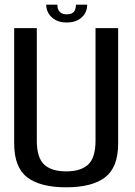

<svg xmlns="http://www.w3.org/2000/svg" viewBox="-20 -795 576 819"><path d="M262.5 4Q372.5 4 428.2 -38.5Q484 -81 484 -183V-675H387.5V-195.5Q387.5 -123 356.5 -93.5Q325.5 -64 262.5 -64Q199 -64 168 -93.5Q137 -123 137 -195.5V-675H40.5V-183Q40.5 -81 96.2 -38.5Q152 4 262.5 4ZM264 -699Q293 -699 312.5 -709.5Q332 -720 342 -737.2Q352 -754.5 352 -775H304Q304 -762.5 300.2 -753.2Q296.5 -744 288 -739Q279.5 -734 264 -734Q250.5 -734 242 -739Q233.5 -744 229 -753.2Q224.5 -762.5 224.5 -775H177Q177 -754.5 187.5 -737.2Q198 -720 217.2 -709.5Q236.5 -699 264 -699Z"/></svg>

Font: Anybody SemiCondensed
Style: Regular
Weight: 400
Width: 4
Version: Version 1.113;gftools[0.9.25]